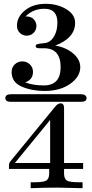

<svg xmlns="http://www.w3.org/2000/svg" viewBox="-20 -792 484 1007"><path d="M40 -298H401Q434 -298 434 -277Q434 -258 405 -258H37Q8 -258 8 -278Q8 -298 40 -298ZM27 79Q27 67 29.5 62Q32 57 47 39L259 -220Q270 -234 274.5 -238.5Q279 -243 285 -246.5Q291 -250 298 -250Q316 -250 316 -225V63H416V94H316V120Q317 147 331.5 155.5Q346 164 398 164H413V195Q296 192 282 192Q212 192 141 195V164H155Q207 164 222 155.5Q237 147 238 120V94H27ZM41 -414Q41 -439 57.5 -454.5Q74 -470 97 -470Q120 -470 136.5 -454.5Q153 -439 153 -415Q153 -374 112 -360Q153 -344 210 -344Q298 -344 298 -440Q298 -539 210 -539H186Q167 -539 167 -550Q167 -558 176.5 -560.5Q186 -563 202 -564.5Q218 -566 225 -568Q250 -576 265.5 -604.5Q281 -633 281 -674Q281 -746 213 -746Q154 -746 114 -706H115Q145 -706 158 -690Q171 -674 171 -656Q171 -635 156.5 -620Q142 -605 120 -605Q99 -605 84 -619.5Q69 -634 69 -657Q69 -704 111.5 -738Q154 -772 219 -772Q281 -772 327.5 -744Q374 -716 374 -672Q374 -593 270 -553Q327 -543 364 -511.5Q401 -480 401 -440Q401 -390 348.5 -352.5Q296 -315 214 -315Q146 -315 93.5 -338Q41 -361 41 -414ZM58 63H243V-163Z"/></svg>

Font: CMU Serif
Style: Roman
Weight: 500
Version: Version 0.7.0